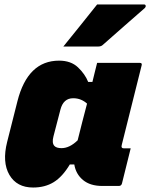

<svg xmlns="http://www.w3.org/2000/svg" viewBox="-20 -828 671 858"><path d="M244 -557Q297 -557 328.5 -527Q360 -497 374 -462H393Q398 -482 403 -503Q408 -524 414 -547H605Q616 -547 613 -536Q591 -447 568 -356Q545 -265 524 -180Q520 -165 534 -165H564Q554 -126 544.5 -86.5Q535 -47 525 -8Q522 3 511 3H437Q383 3 351 -23.5Q319 -50 312 -93H292Q259 -38 220 -14Q181 10 128 10Q55 10 22 -46.5Q-11 -103 12 -194L58 -376Q104 -557 244 -557ZM223 -176Q232 -166 255 -166Q291 -166 327 -201Q337 -241 347.5 -282.5Q358 -324 369 -365Q357 -376 341.5 -382.5Q326 -389 307 -389Q263 -389 250 -338L219 -219Q211 -189 223 -176ZM414 -808H624Q630 -808 631 -802.5Q632 -797 627 -792Q578 -749 535.5 -712Q493 -675 439 -627Q432 -620 417 -620H263Q301 -667 338.5 -713.5Q376 -760 414 -808Z"/></svg>

Font: Recursive Mn Lnr St Blk
Style: Italic
Weight: 900
Italic angle: -15°
Monospace: yes
Version: Version 1.079;hotconv 1.0.112;makeotfexe 2.5.65598; ttfautoh